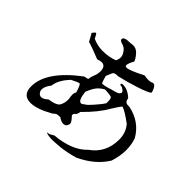

<svg xmlns="http://www.w3.org/2000/svg" viewBox="-150 -734 943 943"><g transform="rotate(45 321.5 -263.0)"><path d="M322 42Q338 42 376 38.5Q414 35 467 20Q557 -22 600 -92Q615 -138 615 -180Q615 -218 603 -251Q562 -323 476 -341H468Q443 -341 442 -366Q411 -396 376 -396Q366 -396 366 -389Q366 -384 380 -384Q400 -373 400 -364Q400 -361 395 -354.5Q390 -348 365.5 -342Q341 -336 339 -334Q313 -327 304 -327Q301 -327 298.5 -329Q296 -331 286 -366Q295 -386 299 -397Q303 -408 326 -408H330Q383 -420 436 -437.5Q489 -455 503 -466Q503 -476 495 -491Q487 -506 478 -506H474Q464 -500 447 -500Q435 -500 419 -503Q350 -467 329 -467Q320 -467 320 -476Q320 -488 335 -515Q331 -530 311 -552Q296 -568 275 -568Q267 -568 259 -566H254Q213 -566 213 -549Q213 -539 233.5 -534Q254 -529 267 -506Q274 -494 274 -482Q274 -469 267 -456Q232 -442 187 -442Q153 -442 119 -457Q107 -482 103 -482Q98 -482 87 -466Q89 -466 110 -426Q119 -424 143 -415.5Q167 -407 199 -394Q213 -400 224 -400Q252 -400 252 -363Q252 -353 249 -340Q237 -310 237 -302V-298Q237 -293 214 -290Q63 -177 63 -71Q63 -11 118 -11Q162 -11 231 -50Q244 -62 250.5 -63.5Q257 -65 272 -65Q290 -52 304 -52Q312 -52 319 -56Q329 -68 328.5 -78Q328 -88 305 -112Q305 -125 312 -128Q319 -131 323 -153Q386 -214 418 -271Q442 -310 451 -318Q477 -309 525 -273Q554 -240 554 -192Q554 -100 483 -50Q428 9 314 19Q294 32 289 32L277 34Q292 42 322 42ZM135 -68Q125 -68 117.5 -77Q110 -86 110 -97Q110 -118 131 -144Q136 -187 179 -232Q214 -250 221 -249.5Q228 -249 241 -206Q235 -199 235 -184Q235 -173 238 -159V-151Q238 -131 228.5 -112Q219 -93 169 -86Q150 -68 135 -68ZM295 -185Q276 -185 270 -240Q283 -273 296 -289Q309 -305 331 -317Q369 -315 376 -311Q383 -307 383 -286V-274Q374 -258 346.5 -227Q319 -196 311 -194Q302 -185 295 -185Z"/></g></svg>

Font: Xiaobo Songti 小帛宋体
Style: Regular
Weight: 400
Version: Version 1.501;March 17, 2024;FontCreator 14.0.0.2814 64-bit